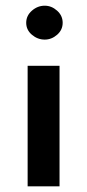

<svg xmlns="http://www.w3.org/2000/svg" viewBox="-20 -654 306 674"><path d="M189 -423V0H77V-423ZM137 -634Q161 -634 180.5 -616.5Q200 -599 200 -574Q200 -549 180.5 -532Q161 -515 137 -515Q112 -515 92 -532Q72 -549 72 -574Q72 -599 92 -616.5Q112 -634 137 -634Z"/></svg>

Font: Josefin Sans SemiBold
Style: Regular
Weight: 600
Designer: Santiago Orozco
Foundry: Typemade
Version: Version 2.000